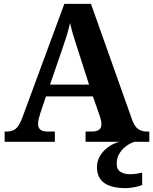

<svg xmlns="http://www.w3.org/2000/svg" viewBox="-20 -734 793 994"><path d="M4 0V-53H16Q43 -53 61 -67Q79 -81 96 -126L313 -714H451L664 -114Q676 -80 694.5 -66.5Q713 -53 741 -53H753V0H423V-53H456Q478 -53 491.5 -61.5Q505 -70 505 -91Q505 -103 502 -115Q499 -127 496 -135L461 -235H218L189 -149Q185 -137 181 -120.5Q177 -104 177 -92Q177 -53 226 -53H264V0ZM239 -296H441L382 -480Q371 -514 360.5 -547.5Q350 -581 343 -615Q335 -581 325.5 -550Q316 -519 304 -485ZM631 240Q558 240 520 213.5Q482 187 482 130Q482 99 498.5 72Q515 45 542 26Q569 7 600 0H677Q656 6 634.5 21.5Q613 37 598.5 60Q584 83 584 115Q584 143 603.5 155.5Q623 168 653 168Q667 168 682.5 166Q698 164 716 160V224Q700 231 673.5 235.5Q647 240 631 240Z"/></svg>

Font: Noto Serif Gurmukhi
Style: Bold
Weight: 700
Designer: Vaibhav Singh and the Monotype Design Team
Foundry: Monotype Imaging Inc.
Version: Version 2.004; ttfautohint (v1.8.4.7-5d5b)